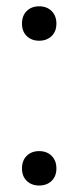

<svg xmlns="http://www.w3.org/2000/svg" viewBox="-20 -568 242 594"><path d="M101 6Q78 6 63 -8.2Q48 -22.5 48 -47Q48 -71.5 62.8 -86Q77.5 -100.5 101 -100.5Q125 -100.5 139.8 -85.8Q154.5 -71 154.5 -47Q154.5 -22.5 139.5 -8.2Q124.5 6 101 6ZM101 -442Q78 -442 63 -456.2Q48 -470.5 48 -495Q48 -519.5 62.8 -534Q77.5 -548.5 101 -548.5Q125 -548.5 139.8 -533.8Q154.5 -519 154.5 -495Q154.5 -470.5 139.5 -456.2Q124.5 -442 101 -442Z"/></svg>

Font: Encode Sans Condensed
Style: Regular
Weight: 400
Width: 3
Designer: Multiple Designers
Foundry: Impallari Type
Version: Version 3.000; ttfautohint (v1.8.3) -l 8 -r 50 -G 200 -x 14 